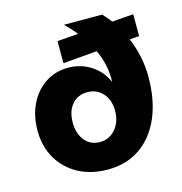

<svg xmlns="http://www.w3.org/2000/svg" viewBox="-105 -795 850 899"><g transform="rotate(-15 320.0 -346.0)"><path d="M236 -634 338 -642Q314 -672 285 -700H470Q490 -679 507 -656L611 -664V-558L565 -554Q583 -511 593.5 -463Q604 -415 604 -363Q604 -250 568 -166.5Q532 -83 466 -37.5Q400 8 310 8Q229 8 167.5 -25Q106 -58 71.5 -117Q37 -176 37 -253Q37 -325 64.5 -381Q92 -437 140.5 -469Q189 -501 251 -501Q312 -501 361.5 -469Q411 -437 434 -382Q434 -390 434 -397Q434 -435 425.5 -471Q417 -507 401 -541L236 -527ZM412 -250Q412 -302 383 -334.5Q354 -367 308 -367Q262 -367 234 -334.5Q206 -302 206 -248Q206 -193 233.5 -159.5Q261 -126 306 -126Q352 -126 382 -161Q412 -196 412 -250Z"/></g></svg>

Font: Overused Grotesk ExtraBold
Style: Italic
Weight: 800
Italic angle: -10°
Version: Version 0.003